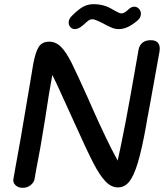

<svg xmlns="http://www.w3.org/2000/svg" viewBox="-20 -906 785 917"><path d="M743 -673Q743 -665 742 -661L700 -428Q695 -397 689 -368Q683 -339 679 -312Q658 -194 638.5 -129.5Q619 -65 597 -38Q575 -11 543 -11Q511 -11 483.5 -40Q456 -69 426 -127Q396 -185 343 -303L292 -415Q244 -522 230 -548Q216 -477 195 -335Q172 -190 152 -91L145 -51Q142 -34 126 -21.5Q110 -9 88 -9Q67 -9 54 -21.5Q41 -34 44 -51Q48 -76 56 -119Q82 -260 95 -341L124 -512L139 -602Q150 -660 166 -683.5Q182 -707 215 -707Q247 -707 272 -681.5Q297 -656 322.5 -604.5Q348 -553 402 -433L411 -412Q490 -233 542 -139Q553 -185 581 -329Q600 -428 642 -670Q646 -690 660.5 -702Q675 -714 700 -714Q743 -714 743 -673ZM308 -799Q308 -815 323 -830Q354 -861 376.5 -873.5Q399 -886 427 -886Q476 -886 514 -863Q521 -859 532 -853Q543 -847 549 -844.5Q555 -842 561 -842Q572 -842 588 -856Q598 -866 605.5 -870Q613 -874 622 -874Q634 -874 643.5 -864Q653 -854 653 -841Q653 -822 638 -809Q612 -787 590.5 -777Q569 -767 547 -767Q531 -767 517 -772.5Q503 -778 489.5 -785Q476 -792 469 -796Q464 -798 447.5 -806Q431 -814 420 -814Q411 -814 402 -807.5Q393 -801 377 -786Q355 -767 338 -767Q325 -767 316.5 -776Q308 -785 308 -799Z"/></svg>

Font: Mali Medium
Style: Italic
Weight: 500
Italic angle: -10°
Version: Version 1.000; ttfautohint (v1.6)